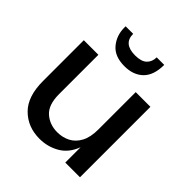

<svg xmlns="http://www.w3.org/2000/svg" viewBox="-209 -912 1062 1062"><g transform="rotate(45 322.5 -380.5)"><path d="M56 0ZM56 0ZM268 8Q176 8 116 -51.5Q56 -111 56 -231V-551H170V-243Q170 -160 211 -123.5Q252 -87 312 -87Q353 -87 387 -104.5Q421 -122 441.5 -160Q462 -198 462 -259V-551H577V0H462V-120Q437 -53 384 -22.5Q331 8 268 8ZM316 -608Q240 -608 202.5 -652.5Q165 -697 165 -759V-769H224Q224 -692 316 -692Q364 -692 386 -713Q408 -734 408 -769H467Q467 -688 426.5 -648Q386 -608 316 -608Z"/></g></svg>

Font: Ulagadi Sans Medium
Style: Regular
Weight: 500
Designer: Ninad Kale (Devanagari), Jonny Pinhorn (Latin)
Foundry: Indian Type Foundry
Version: Version 3.01;March 29, 2020;FontCreator 12.0.0.2522 64-bit; 